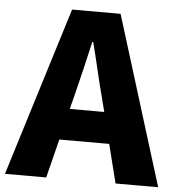

<svg xmlns="http://www.w3.org/2000/svg" viewBox="-61 -795 782 844"><g transform="rotate(5 330.0 -372.5)"><path d="M-8 0H174L217 -171H437L480 0H668L437 -745H223ZM251 -309 267 -372C286 -446 306 -533 324 -611H328C348 -535 367 -446 387 -372L403 -309Z"/></g></svg>

Font: Noto Sans TC Black
Style: Regular
Weight: 900
Designer: Ryoko NISHIZUKA 西塚涼子 (kana, bopomofo & ideographs); Paul D. Hunt (Latin, Greek & Cyrillic); Sandoll Communications 산돌커뮤니
Foundry: Adobe
Version: Version 2.004;hotconv 1.0.118;makeotfexe 2.5.65603